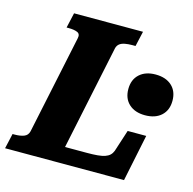

<svg xmlns="http://www.w3.org/2000/svg" viewBox="-136 -815 924 920"><g transform="rotate(15 326.0 -355.0)"><path d="M462 -710 445 -635H428Q409 -635 393 -632Q377 -629 367 -621.5Q357 -614 353 -600L244 -80H353Q383 -80 405 -82Q427 -84 441.5 -89Q456 -94 465 -102.5Q474 -111 479 -124L514 -232H606L558 0H-32L-15 -75H-4Q22 -75 41 -82Q60 -89 65 -110L168 -599Q173 -621 157 -628Q141 -635 114 -635H103L120 -710ZM684 -427Q684 -380 654.5 -353Q625 -326 574 -326Q524 -326 494.5 -353Q465 -380 465 -427Q465 -474 494.5 -501Q524 -528 574 -528Q625 -528 654.5 -501Q684 -474 684 -427Z"/></g></svg>

Font: Roboto Serif
Style: Bold Italic
Weight: 700
Italic angle: -10°
Designer: Greg Gazdowicz
Foundry: Commercial Type
Version: Version 1.008